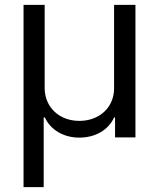

<svg xmlns="http://www.w3.org/2000/svg" viewBox="-20 -566 654 791"><path d="M77 205H160V-82H165C188 -31 242 1 307 1C373 1 427 -31 450 -82H454V0H538V-546H450V-202C450 -124 390 -68 307 -68C224 -68 165 -124 164 -202V-546H77Z"/></svg>

Font: Wafeq
Style: Regular
Weight: 400
Designer: Rasmus Andersson & Azza Alameddine
Foundry: Google & TypeTogether
Version: Version 3.000;FEAKit 1.0